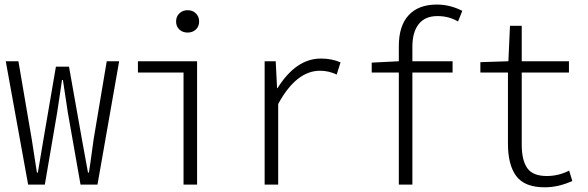

<svg xmlns="http://www.w3.org/2000/svg" viewBox="-20 -798 2540 830"><path d="M101.6 0 4.9 -533.2H59.6L117.2 -196.3Q138.7 -56.6 139.6 -51.8H143.6Q150.4 -89.8 168 -196.3L221.7 -509.8H278.3L334 -196.3Q336.9 -179.7 360.4 -51.8H364.3Q368.2 -73.2 384.8 -196.3L441.4 -533.2H495.1L401.4 0H328.1L273.4 -310.5Q260.7 -394.5 252 -452.1H248Q244.1 -424.8 236.8 -376Q229.5 -327.1 226.6 -308.6L173.8 0Z M773.4 0V-484.4H576.2V-533.2H832V0ZM826.7 -670.4Q812.5 -657.2 791 -657.2Q769.5 -657.2 755.4 -670.4Q741.2 -683.6 741.2 -705.1Q741.2 -726.6 755.4 -740.2Q769.5 -753.9 791 -753.9Q812.5 -753.9 826.7 -740.2Q840.8 -726.6 840.8 -705.1Q840.8 -683.6 826.7 -670.4Z M1124 0V-533.2H1171.9L1177.7 -417H1179.7Q1259.8 -544.9 1367.2 -544.9Q1414.1 -544.9 1452.1 -528.3L1435.5 -475.6Q1401.4 -492.2 1363.3 -492.2Q1260.7 -492.2 1182.6 -348.6V0Z M1978.5 -751 1960 -705.1Q1920.9 -728.5 1871.1 -728.5Q1817.4 -728.5 1790 -693.8Q1762.7 -659.2 1762.7 -595.7V-533.2H1936.5V-484.4H1762.7V0H1704.1V-484.4H1586.9V-527.3L1704.1 -533.2V-598.6Q1704.1 -686.5 1746.6 -732.4Q1789.1 -778.3 1868.2 -778.3Q1925.8 -778.3 1978.5 -751Z M2335 11.7Q2248 11.7 2211.9 -36.6Q2175.8 -85 2175.8 -176.8V-484.4H2056.6V-529.3L2177.7 -533.2L2184.6 -686.5H2235.4V-533.2H2439.5V-484.4H2235.4V-172.9Q2235.4 -105.5 2259.3 -71.3Q2283.2 -37.1 2343.8 -37.1Q2394.5 -37.1 2440.4 -60.5L2454.1 -15.6Q2393.6 11.7 2335 11.7Z"/></svg>

Font: GenEi Gothic M Light
Style: Regular
Weight: 300
Designer: o_tamon (Modified); [Source Han Sans]
Ryoko NISHIZUKA  (kana & ideographs); Paul D. Hunt (Latin, Greek & Cyrillic); Wenl
Version: Version 1.1a;Original Version 1.004